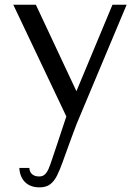

<svg xmlns="http://www.w3.org/2000/svg" viewBox="-20 -519 598 820"><path d="M148.8 281.2Q110.2 281.2 87.4 259.2Q64.7 237.2 62.5 198.2H105.2Q105.5 207.3 109.8 215.7Q114.2 224.1 123.5 229.3Q132.9 234.6 147.6 234.6Q161.8 234.6 171.1 226.4Q180.4 218.2 187.7 201.4Q194.9 184.7 203 159.3Q211 134 222.9 100.2L272.4 -49.3L279.7 12.8L36.8 -498.7L133.2 -498.8L323.9 -92.1H290.8L460.3 -498.7H520.8L308 8.6Q301.7 25.1 295.5 41.7Q289.3 58.2 283.2 74.8Q277.2 91.4 271.2 107.9Q265.2 124.4 259.2 140.6Q253.2 156.9 247.7 172.7Q235.8 206 223.8 230.3Q211.8 254.7 194.5 267.9Q177.2 281.2 148.8 281.2Z"/></svg>

Font: Russolo 10pt ExtraLight
Style: Regular
Weight: 200
Designer: Micah Stupak-Hahn
Version: Version 1.000